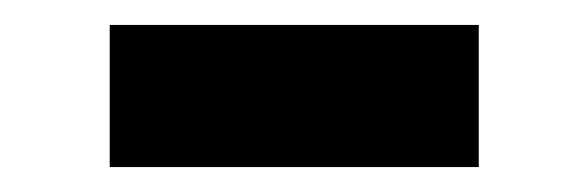

<svg xmlns="http://www.w3.org/2000/svg" viewBox="-20 -332 472 154"><path d="M68 -198V-312H364V-198Z"/></svg>

Font: Space Grotesk Light
Style: Bold
Weight: 700
Version: Version 2.000